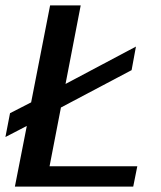

<svg xmlns="http://www.w3.org/2000/svg" viewBox="-40 -689 595 709"><path d="M-20 -183 59 -224 15 0H452L467 -75H143L185 -292L446 -430L462 -517L202 -379L258 -669H145L75 -311L-3 -271Z"/></svg>

Font: KpSans
Style: BoldItalic
Weight: 700
Italic angle: -11°
Version: Version 0.66